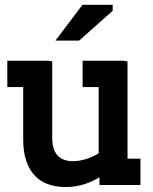

<svg xmlns="http://www.w3.org/2000/svg" viewBox="-20 -754 625 783"><path d="M385.7 0.5V-31.2Q355 -12.2 320.3 -1.7Q285.6 8.8 247.1 8.8Q207.5 8.8 175.5 -2.9Q143.6 -14.6 121.3 -38.3Q99.1 -62 86.9 -98.4Q74.7 -134.8 74.7 -184.1V-398.9H9.8V-506.3H177.7L192.9 -503.4V-193.8Q192.9 -143.6 214.6 -120.1Q236.3 -96.7 277.3 -96.7Q302.2 -96.7 329.8 -105Q357.4 -113.3 382.3 -128.9V-398.9H316.9V-506.3H484.9L500 -503.4V-106.9H552.7V0.5ZM302.7 -588.4H206.1L316.4 -734.4H439.5V-710Z"/></svg>

Font: Twentytwelve Slab
Style: TwentytwelveSlab
Weight: 700
Designer: Domenico Catapano
Version: Version 1.00 2012